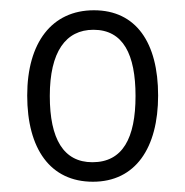

<svg xmlns="http://www.w3.org/2000/svg" viewBox="-20 -836 361 374"><path d="M288 -650C288 -753 245 -816 163 -816C81 -816 33 -753 33 -650C33 -546 78 -482 161 -482C244 -482 288 -548 288 -650ZM77 -649C77 -735 108 -778 162 -778C220 -778 244 -730 244 -649C244 -567 219 -520 160 -520C104 -520 77 -565 77 -649Z"/></svg>

Font: Noto Sans Telugu UI Condensed Light
Style: Regular
Weight: 300
Width: 3
Designer: Jelle Bosma - Monotype Design Team
Foundry: Monotype Imaging Inc.
Version: Version 2.005